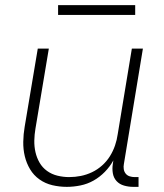

<svg xmlns="http://www.w3.org/2000/svg" viewBox="-20 -719 640 747"><path d="M240 8Q211 8 183.5 1.5Q156 -5 133.5 -21Q111 -37 97 -60.5Q83 -84 76.5 -111Q70 -138 70.5 -167.5Q71 -197 76 -226L127 -530H170L118 -219Q114 -196 113.5 -172.5Q113 -149 118 -127Q123 -105 134 -86Q145 -67 163 -54Q181 -41 203.5 -35.5Q226 -30 249 -30Q272 -30 294.5 -34.5Q317 -39 338 -49Q359 -59 377 -75Q395 -91 407.5 -111Q420 -131 427.5 -153Q435 -175 438 -197L493 -530H536L462 -81Q460 -71 461.5 -61Q463 -51 469 -43.5Q475 -36 484.5 -33Q494 -30 504 -30H519V8H498Q480 8 462.5 3Q445 -2 433.5 -14.5Q422 -27 419 -45Q416 -63 419 -81L421 -95Q408 -71 388 -50.5Q368 -30 344 -16.5Q320 -3 293 2.5Q266 8 240 8ZM506 -661H206V-699H506Z"/></svg>

Font: Iosevka Curly XLtEx
Style: Italic
Weight: 200
Width: 7
Italic angle: -9°
Monospace: yes
Designer: Belleve Invis
Foundry: Belleve Invis
Version: Version 11.1.0; ttfautohint (v1.8.3)